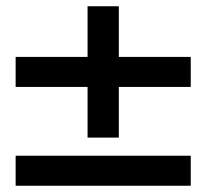

<svg xmlns="http://www.w3.org/2000/svg" viewBox="-20 -648 660 614"><path d="M260 -628H360V-208H260ZM30 -466H590V-370H30ZM590 -150V-54H30V-150Z"/></svg>

Font: Unbounded Variable
Style: Regular
Weight: 400
Designer: Luke Prowse, Jean-Baptiste Morizot, Fátima Lázaro, Florian Runge
Foundry: NaN
Version: Version 1.600;FEAKit 1.0